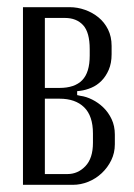

<svg xmlns="http://www.w3.org/2000/svg" viewBox="-20 -515 373 535"><path d="M291 -364Q291 -339 283 -320.5Q275 -302 262.5 -289.5Q250 -277 234.5 -270.5Q219 -264 204 -262L195 -261V-250L204 -248Q220 -246 237 -237.5Q254 -229 268 -215.5Q282 -202 291 -183Q300 -164 300 -140V-113Q300 -89 290 -68.5Q280 -48 263.5 -32.5Q247 -17 226 -8.5Q205 0 183 0H44V-495H174Q196 -495 217 -487.5Q238 -480 254.5 -466.5Q271 -453 281 -433Q291 -413 291 -387ZM146 -270Q188 -270 209 -291.5Q230 -313 230 -360V-378Q230 -425 211.5 -445Q193 -465 161 -465H105V-270ZM239 -143Q239 -192 214.5 -216Q190 -240 146 -240H105V-30H168Q197 -30 218 -52Q239 -74 239 -117Z"/></svg>

Font: Moniqa Paragraph
Style: Regular
Weight: 400
Designer: Rajesh Rajput
Foundry: Rajesh Rajput
Version: Version 1.000